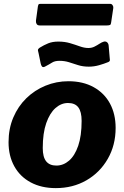

<svg xmlns="http://www.w3.org/2000/svg" viewBox="-20 -958 640 988"><path d="M267 10Q193 10 138 -19.5Q83 -49 53.5 -102.5Q24 -156 24 -226Q24 -296 48.5 -353.5Q73 -411 115.5 -452.5Q158 -494 214 -517Q270 -540 332 -540Q407 -540 462 -509.5Q517 -479 546 -425Q575 -371 575 -300Q575 -211 534.5 -140.5Q494 -70 424.5 -30Q355 10 267 10ZM270 -106Q306 -106 335.5 -131.5Q365 -157 382.5 -208Q400 -259 400 -336Q400 -383 383 -405.5Q366 -428 330 -428Q295 -428 265.5 -402Q236 -376 218 -324.5Q200 -273 200 -196Q200 -150 217.5 -128Q235 -106 270 -106ZM533 -637Q516 -630 490 -622.5Q464 -615 437 -615Q406 -615 381.5 -623Q357 -631 334.5 -638Q312 -645 286 -645Q262 -645 248 -636Q234 -627 211 -615Q201 -610 196 -616Q191 -622 189 -633L179 -682Q178 -689 175.5 -697Q173 -705 185 -713Q206 -726 228 -735Q250 -744 280 -744Q313 -744 340 -736Q367 -728 390.5 -719.5Q414 -711 435 -711Q452 -711 466 -718Q480 -725 492 -733Q504 -741 515 -744Q525 -746 531.5 -740Q538 -734 539 -724L544 -666Q545 -658 545.5 -649.5Q546 -641 533 -637ZM563 -917 552 -843Q551 -832 546 -829.5Q541 -827 528 -827H185Q173 -827 168.5 -834.5Q164 -842 165 -852L175 -925Q177 -934 179 -936Q181 -938 187 -938H548Q555 -938 559.5 -931Q564 -924 563 -917Z"/></svg>

Font: Libre Franklin ExtraBold
Style: Italic
Weight: 800
Italic angle: -8°
Designer: Pablo Impallari, Rodrigo Fuenzalida, Nhung Nguyen
Foundry: Impallari Type
Version: Version 3.000